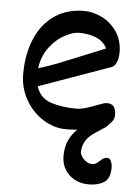

<svg xmlns="http://www.w3.org/2000/svg" viewBox="-52 -522 571 789"><g transform="rotate(5 234.0 -127.0)"><path d="M431.6 150.9Q431.6 196.8 406.2 212.2Q380.9 227.5 342.8 227.5Q311.5 227.5 285.9 214.1Q260.3 200.7 245.4 176.3Q230.5 151.9 230.5 121.1Q230.5 82 243.2 55.2Q255.9 28.3 277.3 7.8Q250.5 9.8 230 9.8Q181.6 9.8 136.7 -18.3Q91.8 -46.4 64 -94.7Q36.1 -143.1 36.1 -200.7Q36.1 -283.2 63 -346.7Q89.8 -410.2 141.4 -445.6Q192.9 -481 263.7 -481Q301.3 -481 338.1 -462.4Q375 -443.8 398.9 -408.2Q422.9 -372.6 422.9 -324.2Q422.9 -299.3 415.5 -282.5Q408.2 -265.6 395.5 -261.2L100.1 -155.8Q115.2 -107.4 161.6 -92.8Q208 -78.1 264.6 -78.1Q283.2 -78.1 301.8 -83.5Q320.3 -88.9 345.7 -98.6Q361.8 -105 372.3 -108.4Q382.8 -111.8 390.6 -111.8Q408.7 -111.8 417.7 -100.6Q426.8 -89.4 426.8 -65.4Q426.8 -43.5 406.7 -27.3Q401.9 -19.5 393.6 -13.4Q385.3 -7.3 369.1 2.9Q347.7 16.1 333.7 27.6Q319.8 39.1 310.1 57.4Q300.3 75.7 300.3 101.6Q306.6 120.1 320.8 131.6Q335 143.1 349.1 143.1Q359.4 143.1 366 139.2Q372.6 135.3 380.9 127.4Q389.2 119.6 395.5 116Q401.9 112.3 411.6 112.3Q420.4 112.3 426 124Q431.6 135.7 431.6 150.9ZM298.8 -307.6Q348.1 -328.1 366.2 -335Q353 -363.3 321.8 -376.5Q290.5 -389.6 249.5 -389.6Q226.6 -389.6 192.9 -372.3Q159.2 -355 130.9 -318.8Q102.5 -282.7 95.2 -230Q131.8 -240.2 178.7 -258.8Q225.6 -277.3 298.8 -307.6Z"/></g></svg>

Font: Dekko
Style: Regular
Weight: 400
Designer: Multiple
Foundry: Sorkin Type
Version: Version 2.001